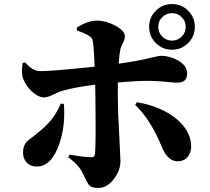

<svg xmlns="http://www.w3.org/2000/svg" viewBox="-20 -868 1040 950"><path d="M783 -783Q763 -764 763 -735Q763 -707 783 -687Q803 -667 831 -667Q860 -667 879 -687Q899 -707 899 -735Q899 -764 879 -783Q860 -803 831 -803Q803 -803 783 -783ZM751 -655Q718 -688 718 -735Q718 -782 751 -815Q784 -848 831 -848Q878 -848 911 -815Q944 -782 944 -735Q944 -688 911 -655Q878 -622 831 -622Q784 -622 751 -655ZM296 -354Q305 -245 272 -152Q234 -44 161 -44Q131 -44 113 -63Q94 -82 94 -113Q94 -149 116 -171Q108 -163 183 -224Q252 -282 280 -355ZM360 -731Q413 -766 461 -766Q504 -766 551 -741Q598 -715 598 -689Q598 -675 589 -657Q578 -637 576 -625Q571 -604 567 -553Q668 -567 726 -582Q767 -592 775 -592Q819 -592 859 -570Q906 -544 906 -504Q906 -459 858 -459Q840 -459 794 -464Q749 -468 712 -468Q657 -468 563 -460V-383Q563 -315 570 -200Q576 -85 576 -71Q576 -25 544 17Q510 62 466 62Q432 62 419 46Q414 40 390 -9Q371 -52 318 -89L324 -103Q399 -90 433 -90Q449 -90 450 -106Q455 -157 452 -383L451 -449Q359 -438 289 -419Q274 -415 241 -399Q215 -386 198 -386Q171 -386 139 -414Q109 -442 95 -477Q84 -506 92 -556L104 -560Q141 -516 179 -516Q240 -516 448 -538Q444 -660 436 -675Q425 -696 361 -717ZM657 -362Q764 -345 840 -290Q922 -229 926 -148Q927 -114 909 -92Q890 -70 858 -70Q809 -70 779 -145Q725 -276 649 -349Z"/></svg>

Font: Source Han Serif CN Heavy
Style: Regular
Weight: 900
Designer: Ryoko NISHIZUKA  (kana & ideographs); Frank Grießhammer (Latin, Greek & Cyrillic); Wenlong ZHANG  (bopomofo); Sandoll Co
Foundry: Adobe Systems Incorporated
Version: Version 1.000;PS 1;hotconv 16.6.53;makeotf.lib2.5.65590